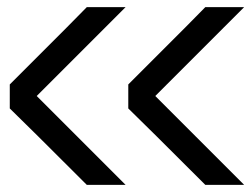

<svg xmlns="http://www.w3.org/2000/svg" viewBox="-20 -520 707 540"><path d="M557.5 0Q390.8 -166.7 340.8 -215V-282.5Q364.2 -305.8 500 -441.7L557.5 -500H666.7L416.7 -250L666.7 0ZM224.2 0Q57.5 -166.7 7.5 -215V-282.5Q30.8 -305.8 166.7 -441.7L224.2 -500H333.3L83.3 -250L333.3 0Z"/></svg>

Font: 0xA000-Squareish-Mono
Style: Squareish-Mono-Bold
Weight: 700
Version: Version 0.1